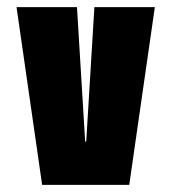

<svg xmlns="http://www.w3.org/2000/svg" viewBox="-20 -520 490 540"><path d="M245.5 -500H415.5L343.5 0H98.5L26.5 -500H196.5L219.5 -122H222.5Z"/></svg>

Font: League Mono Condensed ExtraBold
Style: Regular
Weight: 800
Width: 1
Designer: Tyler Finck
Foundry: The League of Moveable Type / Tyler Finck
Version: Version 2.210